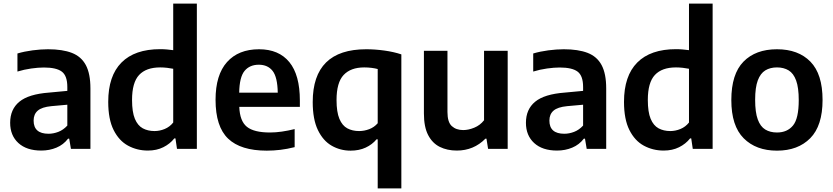

<svg xmlns="http://www.w3.org/2000/svg" viewBox="-20 -828 4634 1068"><path d="M209.5 9.5Q128 9.5 82.2 -32.5Q36.5 -74.5 36.5 -145Q36.5 -220 87.8 -262.2Q139 -304.5 253 -313L354.5 -322.5V-344Q354.5 -406.5 324 -429.5Q293.5 -452.5 224.5 -452.5Q193 -452.5 153.8 -447Q114.5 -441.5 77 -430V-530.5Q115.5 -542 161.2 -548Q207 -554 247 -554Q327.5 -554 379.8 -533.8Q432 -513.5 457.5 -465.8Q483 -418 483 -336V0H374.5L365 -56.5H358.5Q333 -23 294 -6.8Q255 9.5 209.5 9.5ZM167 -157.5Q167 -84 250 -84Q277 -84 304.5 -94.5Q332 -105 354.5 -129.5V-245.5L265.5 -237.5Q213 -232.5 190 -212.5Q167 -192.5 167 -157.5Z M802.5 9.5Q742.5 9.5 692.2 -17.8Q642 -45 612 -104.8Q582 -164.5 582 -261.5Q582 -406 655.8 -480.2Q729.5 -554.5 871.5 -554.5Q890.5 -554.5 909 -552.8Q927.5 -551 943.5 -549V-808H1075V0H964.5L956 -58H949.5Q925.5 -27.5 888.2 -9Q851 9.5 802.5 9.5ZM839.5 -99Q868 -99 896 -110.5Q924 -122 943.5 -146.5V-445.5Q929 -448.5 909.2 -450.8Q889.5 -453 871 -453Q793 -453 753.8 -411Q714.5 -369 714.5 -272Q714.5 -205 730.2 -167.2Q746 -129.5 774.2 -114.2Q802.5 -99 839.5 -99Z M1464 10Q1319 10 1249 -56.8Q1179 -123.5 1179 -273Q1179 -411.5 1242.8 -482.8Q1306.5 -554 1421 -554Q1531 -554 1589.5 -482.5Q1648 -411 1648 -269V-233.5H1311Q1314 -154.5 1353.2 -122.8Q1392.5 -91 1482 -91Q1513.5 -91 1548 -96Q1582.5 -101 1619 -110V-9.5Q1577 1 1539.2 5.5Q1501.5 10 1464 10ZM1419.5 -468Q1369 -468 1340.5 -433.8Q1312 -399.5 1310.5 -312.5H1525Q1523.5 -399 1496.5 -433.5Q1469.5 -468 1419.5 -468Z M2081 220V-53H2074.5Q2050.5 -24 2014 -7Q1977.5 10 1930 10Q1873 10 1825 -17.5Q1777 -45 1748.2 -104.8Q1719.5 -164.5 1719.5 -260.5Q1719.5 -554 2017 -554Q2066 -554 2118.2 -546.8Q2170.5 -539.5 2212.5 -525.5V220ZM1977.5 -99Q2006 -99 2033.8 -109.5Q2061.5 -120 2081 -142.5V-444Q2066.5 -448 2046.8 -450.5Q2027 -453 2006 -453Q1931 -453 1891.5 -411Q1852 -369 1852 -271.5Q1852 -204.5 1868 -166.8Q1884 -129 1912.2 -114Q1940.5 -99 1977.5 -99Z M2521 9.5Q2467.5 9.5 2426.2 -11Q2385 -31.5 2361.5 -76.8Q2338 -122 2338 -197V-545.5H2469V-205Q2469 -148.5 2493.2 -126.5Q2517.5 -104.5 2556.5 -104.5Q2586 -104.5 2618.2 -117.8Q2650.5 -131 2672.5 -159V-545.5H2804V0H2695L2686 -56.5H2680Q2615 9.5 2521 9.5Z M3078.5 9.5Q2997 9.5 2951.2 -32.5Q2905.5 -74.5 2905.5 -145Q2905.5 -220 2956.8 -262.2Q3008 -304.5 3122 -313L3223.5 -322.5V-344Q3223.5 -406.5 3193 -429.5Q3162.5 -452.5 3093.5 -452.5Q3062 -452.5 3022.8 -447Q2983.5 -441.5 2946 -430V-530.5Q2984.5 -542 3030.2 -548Q3076 -554 3116 -554Q3196.5 -554 3248.8 -533.8Q3301 -513.5 3326.5 -465.8Q3352 -418 3352 -336V0H3243.5L3234 -56.5H3227.5Q3202 -23 3163 -6.8Q3124 9.5 3078.5 9.5ZM3036 -157.5Q3036 -84 3119 -84Q3146 -84 3173.5 -94.5Q3201 -105 3223.5 -129.5V-245.5L3134.5 -237.5Q3082 -232.5 3059 -212.5Q3036 -192.5 3036 -157.5Z M3671.5 9.5Q3611.5 9.5 3561.2 -17.8Q3511 -45 3481 -104.8Q3451 -164.5 3451 -261.5Q3451 -406 3524.8 -480.2Q3598.5 -554.5 3740.5 -554.5Q3759.5 -554.5 3778 -552.8Q3796.5 -551 3812.5 -549V-808H3944V0H3833.5L3825 -58H3818.5Q3794.5 -27.5 3757.2 -9Q3720 9.5 3671.5 9.5ZM3708.5 -99Q3737 -99 3765 -110.5Q3793 -122 3812.5 -146.5V-445.5Q3798 -448.5 3778.2 -450.8Q3758.5 -453 3740 -453Q3662 -453 3622.8 -411Q3583.5 -369 3583.5 -272Q3583.5 -205 3599.2 -167.2Q3615 -129.5 3643.2 -114.2Q3671.5 -99 3708.5 -99Z M4302 10Q4185.5 10 4116.8 -58.8Q4048 -127.5 4048 -271.5Q4048 -416 4115.5 -485Q4183 -554 4302 -554Q4420.5 -554 4488 -485Q4555.5 -416 4555.5 -272Q4555.5 -128.5 4487 -59.2Q4418.5 10 4302 10ZM4302 -91Q4359 -91 4391 -129.8Q4423 -168.5 4423 -271Q4423 -340.5 4408.5 -380.2Q4394 -420 4366.8 -436.5Q4339.5 -453 4302 -453Q4264 -453 4237 -436.5Q4210 -420 4195.2 -380.8Q4180.5 -341.5 4180.5 -273Q4180.5 -203.5 4195 -163.8Q4209.5 -124 4236.8 -107.5Q4264 -91 4302 -91Z"/></svg>

Font: Encode Sans SmBold
Style: Regular
Weight: 600
Designer: Multiple Designers
Foundry: Impallari Type
Version: Version 3.002; ttfautohint (v1.8.3) -l 8 -r 50 -G 200 -x 14 